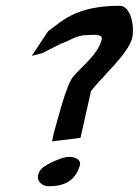

<svg xmlns="http://www.w3.org/2000/svg" viewBox="-20 -650 482 667"><path d="M90.3 -456 126.1 -465 191.1 -498C222.1 -508.4 246 -528 281.2 -528C301 -528 340.5 -535.5 332.8 -510C316.9 -457.9 270.9 -426.3 234.4 -384C209.5 -355.1 179.6 -230.2 168.9 -195C165 -182.1 163.6 -171.1 161 -159L259.6 -171L296.2 -334C339.9 -388.6 421.6 -460.3 438 -514C449.4 -551.7 435.8 -630 396.3 -630C238 -630 191.6 -572 147.5 -542ZM209.2 -104C203.1 -102.8 180.4 -98 144.3 -78C127.4 -68.6 117.9 -60.1 113.3 -45C105.8 -20.4 126.5 -3 148.5 -3C200.6 -3 240.4 -19.1 257.4 -75C264.2 -97.4 233.8 -109 209.2 -104Z"/></svg>

Font: Rocketfuel
Style: Italic
Weight: 400
Designer: Mew Too
Foundry: Cannot Into Space Fonts.
Version: Version 0.27